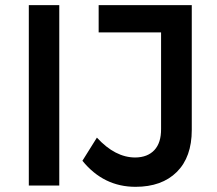

<svg xmlns="http://www.w3.org/2000/svg" viewBox="-20 -720 841 745"><path d="M504.9 -108.9Q552.7 -109.4 579.1 -137.7Q605.5 -166 605 -220.2V-594.2H362.8V-700.2H724.1V-215.8Q724.1 -110.4 666 -52.7Q607.9 4.9 505.9 4.9Q381.8 4.9 299.8 -96.2L356 -186Q426.8 -108.9 504.9 -108.9ZM91.8 0V-700.2H210V0Z"/></svg>

Font: TruenoRg
Style: Book
Weight: 400
Designer: Julieta Ulanovsky
Foundry: Julieta Ulanovsky
Version: Version 3.001b